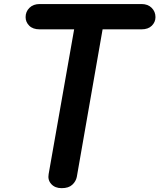

<svg xmlns="http://www.w3.org/2000/svg" viewBox="-20 -954 810 975"><path d="M293 1.5Q259.5 1.5 240.5 -19.2Q221.5 -40 227 -70L356.5 -805H181.5Q147 -805 128.5 -823.5Q110 -842 110 -867Q110 -895 129.5 -914.2Q149 -933.5 181.5 -933.5H698.5Q731 -933.5 750.2 -914.2Q769.5 -895 769.5 -867Q769.5 -842 751 -823.5Q732.5 -805 698.5 -805H501L370 -55.5Q365.5 -33 347 -15.8Q328.5 1.5 293 1.5Z"/></svg>

Font: Edu AU VIC WA NT Pre
Style: Bold
Weight: 700
Designer: Tina and Corey Anderson, Eben Sorkin, Mirko Velimirovic
Foundry: Google for Education
Version: Version 1.001